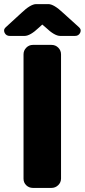

<svg xmlns="http://www.w3.org/2000/svg" viewBox="-40 -920 415 940"><path d="M-17.1 -758.8Q-20 -764.2 -20 -771.5Q-20 -778.8 -11.2 -787.1L64.9 -856.9Q109.9 -899.9 137.2 -899.9H196.8Q223.6 -899.9 269 -856.9L346.2 -787.1Q355 -778.8 355 -771.5Q355 -764.2 352.1 -758.8Q344.2 -743.7 326.2 -744.1H254.9Q227.1 -744.1 184.1 -785.2L167 -799.8L150.9 -785.2Q107.9 -744.1 80.1 -744.1H8.8Q-9.3 -743.7 -17.1 -758.8ZM75.2 -44.9V-653.8Q75.2 -672.9 88.6 -686.5Q102.1 -700.2 121.1 -700.2H211.9Q231.9 -700.2 245.4 -686.5Q258.8 -672.9 258.8 -653.8V-45.9Q258.8 -26.9 244.9 -13.4Q231 0 211.9 0H121.1Q102.1 0 88.6 -12.9Q75.2 -25.9 75.2 -44.9Z"/></svg>

Font: Days One
Style: Regular
Weight: 400
Designer: Alexander Kalachev, Alexey Maslov, Jovanny Lemonad
Foundry: Alexander Kalachev, Alexey Maslov, Jovanny Lemonad
Version: Version 1.002